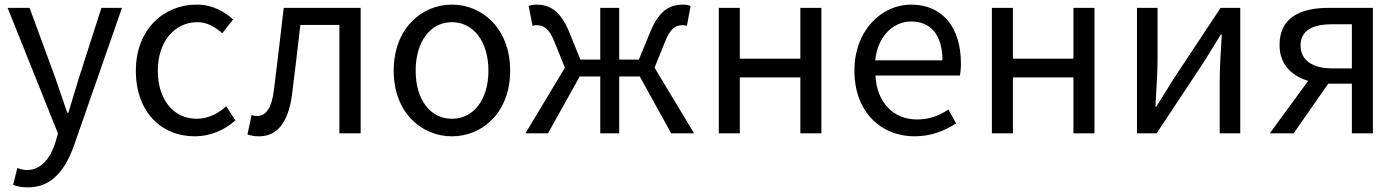

<svg xmlns="http://www.w3.org/2000/svg" viewBox="-20 -577 6054 831"><path d="M101 234C209 234 266 152 303 45L508 -543H419L322 -241C307 -193 291 -138 276 -89H271C254 -138 235 -194 219 -241L108 -543H13L231 1L219 42C197 109 158 159 96 159C82 159 66 154 55 150L37 223C54 230 75 234 101 234Z M823 13C888 13 950 -12 999 -56L959 -117C925 -86 881 -63 831 -63C731 -63 663 -146 663 -271C663 -396 735 -481 834 -481C877 -481 910 -461 942 -433L989 -493C950 -527 901 -557 830 -557C691 -557 568 -452 568 -271C568 -91 679 13 823 13Z M1101 13C1180 13 1228 -47 1244 -168C1257 -268 1268 -369 1280 -469H1449V0H1541V-543H1208C1194 -425 1181 -308 1166 -191C1157 -110 1131 -75 1093 -75C1083 -75 1076 -77 1069 -79L1051 5C1067 10 1081 13 1101 13Z M1936 13C2069 13 2188 -91 2188 -271C2188 -452 2069 -557 1936 -557C1803 -557 1684 -452 1684 -271C1684 -91 1803 13 1936 13ZM1936 -63C1842 -63 1779 -146 1779 -271C1779 -396 1842 -481 1936 -481C2030 -481 2094 -396 2094 -271C2094 -146 2030 -63 1936 -63Z M2254 0H2352L2489 -246H2578V0H2660V-246H2749L2885 0H2984L2813 -284L2857 -393C2881 -457 2907 -468 2935 -468C2943 -468 2946 -467 2953 -465L2969 -551C2961 -555 2949 -557 2937 -557C2879 -557 2833 -532 2795 -440L2745 -319H2660V-543H2578V-319H2492L2443 -440C2404 -532 2359 -557 2300 -557C2289 -557 2277 -555 2268 -551L2285 -465C2292 -467 2295 -468 2302 -468C2331 -468 2356 -457 2381 -393L2425 -284Z M3091 0H3182V-242H3444V0H3535V-543H3444V-323H3182V-543H3091Z M3938 13C4012 13 4070 -12 4118 -43L4085 -103C4045 -76 4002 -60 3949 -60C3846 -60 3775 -134 3769 -250H4135C4137 -263 4139 -282 4139 -302C4139 -457 4061 -557 3923 -557C3797 -557 3678 -447 3678 -271C3678 -92 3794 13 3938 13ZM3768 -316C3779 -422 3847 -484 3924 -484C4009 -484 4059 -425 4059 -316Z M4273 0H4364V-242H4626V0H4717V-543H4626V-323H4364V-543H4273Z M4901 0H4986L5192 -311C5212 -344 5243 -394 5264 -428H5268C5264 -357 5259 -284 5259 -227V0H5348V-543H5263L5057 -232C5037 -199 5006 -149 4985 -116H4981C4984 -186 4990 -259 4990 -316V-543H4901Z M5831 0H5922V-543H5731C5609 -543 5518 -502 5518 -382C5518 -297 5572 -248 5642 -227L5476 0H5579L5729 -215H5831ZM5746 -281C5660 -281 5609 -317 5609 -380C5609 -445 5660 -472 5746 -472H5831V-281Z"/></svg>

Font: Noto Sans JP
Style: Regular
Weight: 400
Designer: Ryoko NISHIZUKA  (kana, bopomofo & ideographs); Paul D. Hunt (Latin, Greek & Cyrillic); Sandoll Communications , Soo-you
Foundry: Adobe
Version: Version 2.002;hotconv 1.0.116;makeotfexe 2.5.65601